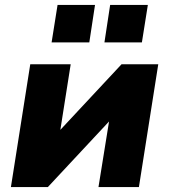

<svg xmlns="http://www.w3.org/2000/svg" viewBox="-20 -754 682 774"><path d="M24 0 102 -495H265L218 -197H192L470 -495H618L540 0H377L425 -298H451L173 0ZM401 -583 424 -734H576L552 -583ZM188 -583 212 -734H363L340 -583Z"/></svg>

Font: Nunito Sans 11pt Black
Style: Italic
Weight: 900
Italic angle: -9°
Version: Version 3.101;gftools[0.9.27]